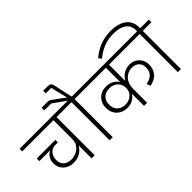

<svg xmlns="http://www.w3.org/2000/svg" viewBox="-75 -1658 2324 2324"><g transform="rotate(-45 1086.5 -496.5)"><path d="M515 -215H511Q500 -196 483 -178Q466 -160 443 -145.5Q420 -131 391 -122.5Q362 -114 327 -114Q287 -114 253.5 -126.5Q220 -139 196 -161Q172 -183 158.5 -214Q145 -245 145 -282Q145 -328 165.5 -364Q186 -400 223 -420V-424L147 -423H44V-468H363V-425H318Q291 -425 269 -414.5Q247 -404 231 -385.5Q215 -367 206.5 -342Q198 -317 198 -289Q198 -227 235.5 -194.5Q273 -162 333 -162Q371 -162 404 -174.5Q437 -187 462 -209Q487 -231 501 -260.5Q515 -290 515 -324V-653H-20V-698H716V-653H568V0H515Z M824 -653H676V-698H808L779 -716L639 -815H520V-861H613Q638 -861 650 -856.5Q662 -852 679 -839L792 -756L823 -731L825 -733L812 -787L773 -948H679V-993H755Q784 -993 799 -982Q814 -971 820 -942L874 -698H1026V-653H877V0H824Z M1413 -202H1409Q1387 -168 1348 -146Q1309 -124 1252 -124Q1213 -124 1179.5 -137.5Q1146 -151 1121.5 -175Q1097 -199 1083 -233Q1069 -267 1069 -308Q1069 -349 1082.5 -383Q1096 -417 1120 -441Q1144 -465 1177.5 -478.5Q1211 -492 1251 -492Q1312 -492 1350 -468.5Q1388 -445 1409 -414H1413V-653H986V-698H1883V-653H1466V-378H1469Q1481 -398 1497 -416Q1513 -434 1534 -448Q1555 -462 1581.5 -470.5Q1608 -479 1641 -479Q1680 -479 1711 -466Q1742 -453 1764.5 -430Q1787 -407 1799 -376.5Q1811 -346 1811 -312Q1811 -239 1771 -187Q1731 -135 1641 -116L1623 -165Q1695 -180 1727 -216Q1759 -252 1759 -303V-317Q1759 -339 1752 -359.5Q1745 -380 1729.5 -396Q1714 -412 1690.5 -422Q1667 -432 1634 -432Q1600 -432 1569.5 -418.5Q1539 -405 1516 -381Q1493 -357 1479.5 -323Q1466 -289 1466 -249V0H1413ZM1265 -169Q1299 -169 1326.5 -180Q1354 -191 1373.5 -209Q1393 -227 1403 -250Q1413 -273 1413 -297V-319Q1413 -342 1403 -365Q1393 -388 1374.5 -406.5Q1356 -425 1328 -436.5Q1300 -448 1264 -448Q1231 -448 1205.5 -437.5Q1180 -427 1162 -409.5Q1144 -392 1134.5 -368.5Q1125 -345 1125 -319V-297Q1125 -271 1135 -247.5Q1145 -224 1163 -206.5Q1181 -189 1207 -179Q1233 -169 1265 -169Z M1991 -653H1843V-698H1992V-719Q1992 -753 1979 -783Q1966 -813 1939 -834.5Q1912 -856 1869.5 -868.5Q1827 -881 1767 -881Q1673 -881 1598 -850Q1523 -819 1457 -764L1428 -801Q1498 -861 1581.5 -894.5Q1665 -928 1766 -928Q1838 -928 1890.5 -912Q1943 -896 1977 -868Q2011 -840 2027.5 -801Q2044 -762 2044 -717V-698H2193V-653H2044V0H1991Z"/></g></svg>

Font: IBM Plex Sans Devanagari Light
Style: Regular
Weight: 300
Designer: Mike Abbink, Paul van der Laan, Pieter van Rosmalen, Erin McLaughlin
Foundry: Bold Monday
Version: Version 1.1